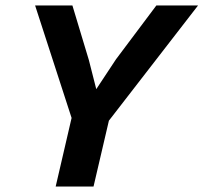

<svg xmlns="http://www.w3.org/2000/svg" viewBox="-20 -680 742 700"><path d="M183 0 241 -250 108 -660H244L304 -461L331 -355L403 -464L550 -660H702L377 -240L321 0Z"/></svg>

Font: Work Sans SemiBold
Style: Italic
Weight: 600
Italic angle: -13°
Designer: Wei Huang
Foundry: Wei Huang
Version: Version 2.012; ttfautohint (v1.8.3)